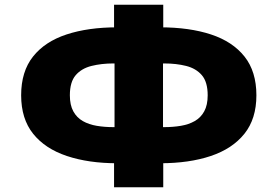

<svg xmlns="http://www.w3.org/2000/svg" viewBox="-20 -759 1168 808"><path d="M460 29V-102L507 -72H473Q353 -72 261.5 -102.5Q170 -133 119.5 -196Q69 -259 69 -358Q69 -458 119 -521Q169 -584 260 -614Q351 -644 473 -644H507L460 -613V-739H667V-613L621 -644H654Q777 -644 868 -614Q959 -584 1009 -521Q1059 -458 1059 -358Q1059 -259 1008.5 -196Q958 -133 867 -102.5Q776 -72 654 -72H621L667 -102V29ZM462 -186V-530L500 -492H457Q407 -492 365 -481.5Q323 -471 298.5 -442.5Q274 -414 274 -358Q274 -317 288.5 -290.5Q303 -264 328.5 -249.5Q354 -235 387 -229.5Q420 -224 457 -224H500ZM666 -186 627 -224H671Q708 -224 741 -229.5Q774 -235 799.5 -249.5Q825 -264 839.5 -290.5Q854 -317 854 -358Q854 -414 829.5 -442.5Q805 -471 763.5 -481.5Q722 -492 671 -492H627L666 -530Z"/></svg>

Font: Nunito Sans 7pt SemiExpanded Black
Style: Regular
Weight: 900
Width: 6
Designer: Vernon Adams
Foundry: Vernon Adams
Version: Version 3.101;gftools[0.9.27]